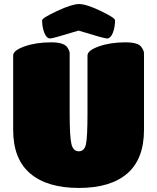

<svg xmlns="http://www.w3.org/2000/svg" viewBox="-20 -920 776 948"><path d="M45 -279V-646Q45 -671 101.5 -691Q158 -711 233 -711Q293 -711 311 -688Q324 -670 324 -657V-359Q324 -246 332.5 -209.5Q341 -173 369 -173Q397 -173 404.5 -208.5Q412 -244 412 -360V-646Q412 -671 468.5 -691Q525 -711 599 -711Q662 -711 678 -688Q691 -670 691 -657V-279Q691 -135 608.5 -63.5Q526 8 369.5 8Q213 8 129 -63.5Q45 -135 45 -279ZM548 -820Q548 -785 537 -757.5Q526 -730 508 -730Q494 -730 368 -769Q241 -730 228 -730Q210 -730 199 -757.5Q188 -785 188 -820Q188 -831 261.5 -865.5Q335 -900 370.5 -900Q406 -900 477 -866Q548 -832 548 -820Z"/></svg>

Font: Titan One
Style: Regular
Weight: 400
Designer: Rodrigo Fuenzalida
Foundry: Rodrigo Fuenzalida
Version: Version 1.001